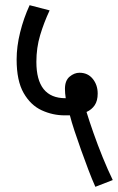

<svg xmlns="http://www.w3.org/2000/svg" viewBox="-20 -652 454 739"><path d="M347 67Q334 38 320 1Q306 -36 292 -75Q278 -114 266.5 -149Q255 -184 249 -208Q239 -208 229 -208Q183 -208 140.5 -227.5Q98 -247 71 -294Q44 -341 44 -423Q44 -473 57.5 -527.5Q71 -582 94 -632L171 -612Q149 -565 134.5 -516.5Q120 -468 120 -414Q120 -274 232 -274Q233 -274 233 -274Q230 -294 230 -310Q230 -342 248 -357Q266 -372 286 -372Q318 -372 337 -348.5Q356 -325 356 -292Q356 -264 344.5 -247Q333 -230 313 -221Q323 -188 339.5 -141Q356 -94 375.5 -46Q395 2 414 41Z"/></svg>

Font: Noto Sans ExtraCondensed
Style: Regular
Weight: 400
Width: 2
Designer: Monotype Design Team
Foundry: Monotype Imaging Inc.
Version: Version 2.013; ttfautohint (v1.8.4.7-5d5b)